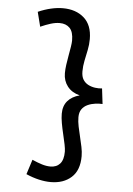

<svg xmlns="http://www.w3.org/2000/svg" viewBox="-57 -752 647 931"><g transform="rotate(5 266.0 -286.5)"><path d="M225 136Q198 136 167.5 129Q137 122 105 108L128 36Q155 48 176.5 54.5Q198 61 217 61Q247 61 264 42Q281 23 281 -17Q281 -30 276.5 -52Q272 -74 265.5 -101Q259 -128 254.5 -153.5Q250 -179 250 -199Q250 -237 270.5 -261Q291 -285 329 -295Q290 -305 269 -332Q248 -359 248 -396Q248 -414 251 -436.5Q254 -459 258.5 -483Q263 -507 266 -526.5Q269 -546 269 -557Q269 -599 251 -617.5Q233 -636 202 -636Q182 -636 159 -629Q136 -622 109 -610L91 -681Q123 -695 153.5 -702Q184 -709 211 -709Q275 -709 314.5 -674Q354 -639 354 -571Q354 -544 348.5 -517.5Q343 -491 337.5 -464.5Q332 -438 332 -412Q332 -387 341.5 -372Q351 -357 366.5 -349Q382 -341 400 -338.5Q418 -336 434 -338L443 -263Q427 -264 407.5 -261.5Q388 -259 370.5 -251Q353 -243 342.5 -228Q332 -213 332 -189Q332 -168 337 -144Q342 -120 348 -95.5Q354 -71 359 -47Q364 -23 364 -2Q364 67 325.5 101.5Q287 136 225 136Z"/></g></svg>

Font: Truculenta SemiBold
Style: Regular
Weight: 600
Version: Version 1.002